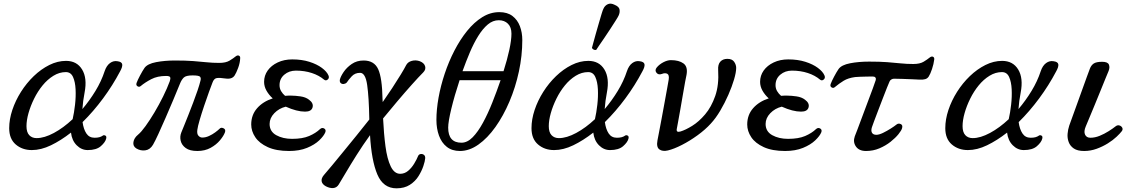

<svg xmlns="http://www.w3.org/2000/svg" viewBox="-20 -809 6153 1044"><path d="M153 7Q101 7 65.5 -23.5Q30 -54 30 -112Q30 -160 47 -211Q64 -262 94 -309.5Q124 -357 163.5 -395Q203 -433 248 -455.5Q293 -478 339 -478Q398 -478 426.5 -431Q455 -384 440 -306Q431 -260 428 -216Q467 -262 499 -314.5Q531 -367 549 -422Q559 -452 578 -466Q597 -480 619 -476Q642 -473 644.5 -459.5Q647 -446 633 -421Q593 -345 540.5 -274Q488 -203 429 -145Q434 -107 449.5 -83.5Q465 -60 494 -60Q510 -60 520.5 -63Q531 -66 538 -71Q544 -76 552.5 -72Q561 -68 557 -54Q552 -35 528 -14Q504 7 457 7Q423 7 397 -19Q371 -45 366 -88Q311 -45 257 -19Q203 7 153 7ZM179 -58Q221 -58 273 -86Q325 -114 375 -161Q383 -196 388 -239.5Q393 -283 391 -323.5Q389 -364 377 -390.5Q365 -417 338 -417Q303 -417 270.5 -397Q238 -377 211.5 -344.5Q185 -312 165.5 -272.5Q146 -233 135 -194Q124 -155 124 -123Q124 -90 139 -74Q154 -58 179 -58Z M1053 12Q1012 12 990 -4Q968 -20 962.5 -43.5Q957 -67 966 -89Q970 -99 980.5 -124.5Q991 -150 1004 -183Q1017 -216 1030.5 -251.5Q1044 -287 1054.5 -318Q1065 -349 1070 -370Q1074 -384 1068 -391.5Q1062 -399 1027 -399Q991 -399 979 -387Q967 -375 959 -355Q943 -315 922 -265.5Q901 -216 880 -167.5Q859 -119 841 -80Q823 -41 812 -22Q796 5 770 8.5Q744 12 721 -2Q702 -14 705.5 -36.5Q709 -59 731 -77Q748 -91 771.5 -123.5Q795 -156 820 -198Q845 -240 867 -284.5Q889 -329 903 -367Q908 -381 905.5 -388.5Q903 -396 883 -396Q836 -396 802.5 -378.5Q769 -361 745 -341Q737 -334 727.5 -340Q718 -346 723 -359Q728 -373 741.5 -398.5Q755 -424 766 -440Q782 -462 828.5 -471Q875 -480 932 -480Q990 -480 1030 -477Q1070 -474 1103 -470.5Q1136 -467 1172 -467Q1208 -467 1228.5 -479.5Q1249 -492 1261 -502Q1271 -510 1279 -506.5Q1287 -503 1286 -492Q1285 -467 1275 -440Q1265 -413 1256 -399Q1242 -377 1207 -382Q1174 -387 1158.5 -384.5Q1143 -382 1135 -359Q1129 -344 1116.5 -309.5Q1104 -275 1090 -233.5Q1076 -192 1065.5 -156Q1055 -120 1053 -103Q1050 -81 1059 -71Q1068 -61 1080 -61Q1098 -61 1116.5 -69.5Q1135 -78 1150.5 -89.5Q1166 -101 1174 -109Q1182 -118 1195.5 -111.5Q1209 -105 1203 -89Q1196 -70 1176 -46Q1156 -22 1125 -5Q1094 12 1053 12Z M1552 12Q1482 12 1436 -9Q1390 -30 1368 -63Q1346 -96 1346 -132Q1346 -184 1378 -220.5Q1410 -257 1463 -274Q1442 -293 1429 -316Q1416 -339 1416 -364Q1416 -398 1435.5 -425.5Q1455 -453 1490 -469.5Q1525 -486 1569 -486Q1621 -486 1662 -473Q1703 -460 1730 -440Q1757 -420 1766 -399Q1772 -385 1762 -376.5Q1752 -368 1742 -376Q1715 -399 1675.5 -412Q1636 -425 1589 -425Q1552 -425 1526 -403Q1500 -381 1500 -346Q1500 -328 1508.5 -313.5Q1517 -299 1530 -288Q1538 -289 1547 -289Q1556 -289 1565 -289Q1585 -289 1613.5 -285Q1642 -281 1660 -267Q1686 -248 1679.5 -225Q1673 -202 1639 -202Q1594 -202 1534 -229Q1497 -220 1471.5 -193.5Q1446 -167 1446 -135Q1446 -94 1482 -74Q1518 -54 1568 -54Q1625 -54 1661 -69.5Q1697 -85 1720 -107Q1731 -117 1742.5 -110.5Q1754 -104 1749 -90Q1741 -70 1716 -46Q1691 -22 1649.5 -5Q1608 12 1552 12Z M2136 215Q2064 215 2032 140Q2000 65 1992 -74Q1953 -20 1919 34Q1885 88 1860 130.5Q1835 173 1822 194Q1811 212 1792 213.5Q1773 215 1752 204Q1732 193 1729 177Q1726 161 1741 143Q1758 124 1785.5 90.5Q1813 57 1847.5 15Q1882 -27 1918.5 -72Q1955 -117 1988 -159V-163Q1986 -281 1976.5 -347Q1967 -413 1938 -413Q1910 -413 1892.5 -394Q1875 -375 1866 -361Q1860 -354 1850 -352.5Q1840 -351 1833 -357Q1826 -363 1828 -376Q1832 -393 1848.5 -417.5Q1865 -442 1892.5 -461Q1920 -480 1957 -480Q2015 -480 2036.5 -432.5Q2058 -385 2060 -270L2061 -254Q2087 -291 2112.5 -330Q2138 -369 2158.5 -402.5Q2179 -436 2188 -454Q2197 -472 2219 -478Q2241 -484 2263 -476Q2286 -467 2291.5 -449Q2297 -431 2281 -415Q2257 -391 2219 -348.5Q2181 -306 2140 -257.5Q2099 -209 2063 -165Q2067 -82 2076 -13.5Q2085 55 2104.5 95.5Q2124 136 2156 136Q2180 136 2199 120Q2218 104 2232 81Q2246 58 2254 38Q2258 30 2267.5 28.5Q2277 27 2285 33Q2293 39 2292 52Q2291 67 2282 94Q2273 121 2255.5 149Q2238 177 2208.5 196Q2179 215 2136 215Z M2481 12Q2438 12 2409.5 -10.5Q2381 -33 2367 -71.5Q2353 -110 2353 -157Q2353 -213 2364.5 -277.5Q2376 -342 2398 -408Q2420 -474 2451 -534Q2482 -594 2520 -641Q2558 -688 2602 -715.5Q2646 -743 2695 -743Q2739 -743 2766.5 -722Q2794 -701 2807 -666.5Q2820 -632 2820 -591Q2820 -506 2801.5 -420Q2783 -334 2750 -256.5Q2717 -179 2674 -118.5Q2631 -58 2581.5 -23Q2532 12 2481 12ZM2489 -33Q2521 -33 2550 -62.5Q2579 -92 2606 -141.5Q2633 -191 2657 -251.5Q2681 -312 2702 -373H2479Q2451 -288 2434 -217.5Q2417 -147 2417 -115Q2417 -33 2489 -33ZM2495 -422H2718Q2738 -485 2749.5 -538Q2761 -591 2761 -626Q2761 -661 2742 -680Q2723 -699 2692 -699Q2660 -699 2632.5 -676Q2605 -653 2580.5 -613.5Q2556 -574 2535 -524.5Q2514 -475 2495 -422Z M2993 7Q2941 7 2905.5 -23.5Q2870 -54 2870 -112Q2870 -160 2887 -211Q2904 -262 2934 -309.5Q2964 -357 3003.5 -395Q3043 -433 3088 -455.5Q3133 -478 3179 -478Q3238 -478 3266.5 -431Q3295 -384 3280 -306Q3271 -260 3268 -216Q3307 -262 3339 -314.5Q3371 -367 3389 -422Q3399 -452 3418 -466Q3437 -480 3459 -476Q3482 -473 3484.5 -459.5Q3487 -446 3473 -421Q3433 -345 3380.5 -274Q3328 -203 3269 -145Q3274 -107 3289.5 -83.5Q3305 -60 3334 -60Q3350 -60 3360.5 -63Q3371 -66 3378 -71Q3384 -76 3392.5 -72Q3401 -68 3397 -54Q3392 -35 3368 -14Q3344 7 3297 7Q3263 7 3237 -19Q3211 -45 3206 -88Q3151 -45 3097 -19Q3043 7 2993 7ZM3019 -58Q3061 -58 3113 -86Q3165 -114 3215 -161Q3223 -196 3228 -239.5Q3233 -283 3231 -323.5Q3229 -364 3217 -390.5Q3205 -417 3178 -417Q3143 -417 3110.5 -397Q3078 -377 3051.5 -344.5Q3025 -312 3005.5 -272.5Q2986 -233 2975 -194Q2964 -155 2964 -123Q2964 -90 2979 -74Q2994 -58 3019 -58ZM3222.2 -538Q3215.6 -535.4 3208.2 -539.2Q3200.8 -543 3198.7 -548.7Q3199.8 -552.8 3205.3 -573.3Q3210.8 -593.8 3218.9 -622.7Q3227 -651.6 3235.6 -680.8Q3244.1 -710 3251 -733.1Q3257.9 -756.1 3262 -763.1Q3269.1 -778.7 3285 -786.2Q3300.9 -793.6 3322.2 -782.8Q3346.6 -772.6 3348.9 -756.6Q3351.2 -740.6 3344 -725Q3340.5 -717.1 3327.8 -697.1Q3315.1 -677.1 3298.3 -651.2Q3281.5 -625.3 3264.6 -600.6Q3247.7 -575.8 3235.7 -558.5Q3223.8 -541.2 3222.2 -538Z M3612 9Q3583 16 3565.5 3.5Q3548 -9 3555 -46Q3557 -57 3563.5 -90Q3570 -123 3578 -166.5Q3586 -210 3594 -253.5Q3602 -297 3608 -330.5Q3614 -364 3616 -376Q3620 -402 3608 -408Q3596 -414 3579 -407Q3560 -400 3549.5 -413.5Q3539 -427 3551 -442Q3565 -459 3587 -470.5Q3609 -482 3628 -482Q3672 -482 3696.5 -464Q3721 -446 3713 -402Q3711 -395 3705.5 -364.5Q3700 -334 3693 -293.5Q3686 -253 3679 -212.5Q3672 -172 3666.5 -143Q3661 -114 3660 -108Q3656 -87 3680 -94Q3707 -102 3743.5 -124.5Q3780 -147 3814 -187Q3848 -227 3869 -287Q3890 -347 3885 -428Q3883 -459 3897 -474Q3911 -489 3935 -489Q3961 -489 3972 -473Q3983 -457 3983 -440Q3983 -416 3971.5 -377Q3960 -338 3940.5 -293.5Q3921 -249 3896.5 -207.5Q3872 -166 3845 -137Q3815 -104 3773 -73.5Q3731 -43 3688 -21Q3645 1 3612 9Z M4249 12Q4179 12 4133 -9Q4087 -30 4065 -63Q4043 -96 4043 -132Q4043 -184 4075 -220.5Q4107 -257 4160 -274Q4139 -293 4126 -316Q4113 -339 4113 -364Q4113 -398 4132.5 -425.5Q4152 -453 4187 -469.5Q4222 -486 4266 -486Q4318 -486 4359 -473Q4400 -460 4427 -440Q4454 -420 4463 -399Q4469 -385 4459 -376.5Q4449 -368 4439 -376Q4412 -399 4372.5 -412Q4333 -425 4286 -425Q4249 -425 4223 -403Q4197 -381 4197 -346Q4197 -328 4205.5 -313.5Q4214 -299 4227 -288Q4235 -289 4244 -289Q4253 -289 4262 -289Q4282 -289 4310.5 -285Q4339 -281 4357 -267Q4383 -248 4376.5 -225Q4370 -202 4336 -202Q4291 -202 4231 -229Q4194 -220 4168.5 -193.5Q4143 -167 4143 -135Q4143 -94 4179 -74Q4215 -54 4265 -54Q4322 -54 4358 -69.5Q4394 -85 4417 -107Q4428 -117 4439.5 -110.5Q4451 -104 4446 -90Q4438 -70 4413 -46Q4388 -22 4346.5 -5Q4305 12 4249 12Z M4689 12Q4651 12 4634 -12.5Q4617 -37 4628 -68Q4631 -75 4642 -104Q4653 -133 4668 -173.5Q4683 -214 4698.5 -255Q4714 -296 4726 -328.5Q4738 -361 4742 -374Q4744 -382 4740 -387.5Q4736 -393 4725 -393Q4710 -393 4690.5 -392.5Q4671 -392 4654.5 -391.5Q4638 -391 4630 -390Q4592 -385 4567.5 -370Q4543 -355 4519 -335Q4511 -328 4501.5 -334Q4492 -340 4497 -353Q4502 -367 4515.5 -392.5Q4529 -418 4540 -434Q4556 -456 4602.5 -465Q4649 -474 4706 -474Q4764 -474 4804 -471Q4844 -468 4877 -464.5Q4910 -461 4946 -461Q4982 -461 5002.5 -473.5Q5023 -486 5035 -496Q5045 -504 5053 -500.5Q5061 -497 5060 -486Q5057 -461 5048 -434Q5039 -407 5030 -393Q5023 -382 5010.5 -378.5Q4998 -375 4981 -376Q4966 -377 4940 -378Q4914 -379 4887 -380Q4860 -381 4841 -381Q4834 -381 4827 -377Q4820 -373 4817 -366Q4813 -358 4803 -332.5Q4793 -307 4780 -273.5Q4767 -240 4754.5 -207Q4742 -174 4732.5 -149Q4723 -124 4721 -117Q4715 -98 4721.5 -87Q4728 -76 4745 -76Q4760 -76 4781.5 -86.5Q4803 -97 4823.5 -110Q4844 -123 4855 -132Q4865 -140 4877.5 -134.5Q4890 -129 4885 -112Q4882 -100 4865.5 -79.5Q4849 -59 4822.5 -38Q4796 -17 4762 -2.5Q4728 12 4689 12Z M5243 7Q5191 7 5155.5 -23.5Q5120 -54 5120 -112Q5120 -160 5137 -211Q5154 -262 5184 -309.5Q5214 -357 5253.5 -395Q5293 -433 5338 -455.5Q5383 -478 5429 -478Q5488 -478 5516.5 -431Q5545 -384 5530 -306Q5521 -260 5518 -216Q5557 -262 5589 -314.5Q5621 -367 5639 -422Q5649 -452 5668 -466Q5687 -480 5709 -476Q5732 -473 5734.5 -459.5Q5737 -446 5723 -421Q5683 -345 5630.5 -274Q5578 -203 5519 -145Q5524 -107 5539.5 -83.5Q5555 -60 5584 -60Q5600 -60 5610.5 -63Q5621 -66 5628 -71Q5634 -76 5642.5 -72Q5651 -68 5647 -54Q5642 -35 5618 -14Q5594 7 5547 7Q5513 7 5487 -19Q5461 -45 5456 -88Q5401 -45 5347 -19Q5293 7 5243 7ZM5269 -58Q5311 -58 5363 -86Q5415 -114 5465 -161Q5473 -196 5478 -239.5Q5483 -283 5481 -323.5Q5479 -364 5467 -390.5Q5455 -417 5428 -417Q5393 -417 5360.5 -397Q5328 -377 5301.5 -344.5Q5275 -312 5255.5 -272.5Q5236 -233 5225 -194Q5214 -155 5214 -123Q5214 -90 5229 -74Q5244 -58 5269 -58Z M5875 12Q5839 12 5819 -1.5Q5799 -15 5791 -36.5Q5783 -58 5785 -81.5Q5787 -105 5794 -126Q5798 -137 5809 -167.5Q5820 -198 5834.5 -238Q5849 -278 5863.5 -318.5Q5878 -359 5889.5 -390.5Q5901 -422 5906 -435Q5913 -454 5927 -463.5Q5941 -473 5973 -473Q6003 -473 6009.5 -458Q6016 -443 6008 -423Q6004 -414 5992 -384.5Q5980 -355 5964 -315.5Q5948 -276 5931.5 -236Q5915 -196 5902 -165Q5889 -134 5884 -122Q5872 -94 5880 -77Q5888 -60 5909 -60Q5934 -60 5959.5 -70.5Q5985 -81 6008 -95.5Q6031 -110 6046 -122Q6056 -130 6066.5 -127Q6077 -124 6082 -115Q6087 -106 6080 -96Q6071 -84 6051.5 -65.5Q6032 -47 6004 -29.5Q5976 -12 5943 0Q5910 12 5875 12Z"/></svg>

Font: TsukuhouMincho
Style: Regular
Weight: 400
Designer: Iose
Foundry: Typographish
Version: Version 1.001; ttfautohint (v1.8.3)